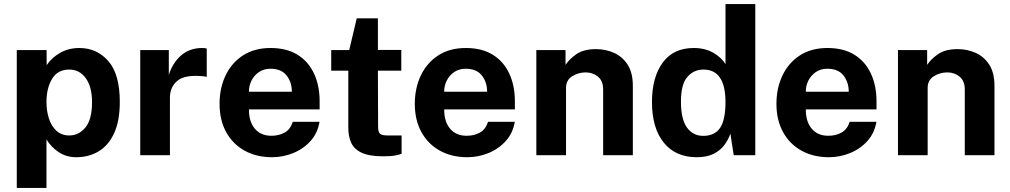

<svg xmlns="http://www.w3.org/2000/svg" viewBox="-20 -763 4966 944"><path d="M62.5 161V-517H209L209.5 -442.5Q233 -478.5 275 -502.8Q317 -527 370 -527Q456.5 -527 512.8 -462.5Q569 -398 569 -262.5Q569 -168.5 541.2 -108.2Q513.5 -48 465 -19Q416.5 10 355.5 10Q305.5 10 267.8 -15.5Q230 -41 208.5 -77.5V161ZM320.5 -97Q367.5 -97 400 -136.2Q432.5 -175.5 432.5 -261.5Q432.5 -336 401.8 -378.5Q371 -421 320.5 -421Q263.5 -421 236 -375.2Q208.5 -329.5 208.5 -261.5Q208.5 -218 220.5 -180.5Q232.5 -143 257.5 -120Q282.5 -97 320.5 -97Z M669.5 0V-517H810V-394.5Q828.5 -454 870.5 -490.5Q912.5 -527 974 -527Q990.5 -527 996.5 -524V-385Q992 -386.5 985.8 -387.2Q979.5 -388 974.5 -388.5Q888 -396 851.8 -365.5Q815.5 -335 815.5 -283V0Z M1204 -225Q1203.5 -165.5 1232.8 -130.5Q1262 -95.5 1314.5 -95.5Q1352 -95.5 1380 -111.5Q1408 -127.5 1419.5 -164H1551Q1542 -109 1507 -70Q1472 -31 1421.8 -10.5Q1371.5 10 1318 10Q1241 10 1182.8 -22.2Q1124.5 -54.5 1092 -113.5Q1059.5 -172.5 1059.5 -252.5Q1059.5 -330 1089.2 -392.2Q1119 -454.5 1175 -490.8Q1231 -527 1310.5 -527Q1389.5 -527 1443 -493.8Q1496.5 -460.5 1524 -401.2Q1551.5 -342 1551.5 -264.5V-225ZM1204 -312H1415Q1415 -359 1389 -392Q1363 -425 1310 -425Q1276.5 -425 1252.8 -408.5Q1229 -392 1216.2 -366.2Q1203.5 -340.5 1204 -312Z M1953 -415.5H1838L1839 -140Q1839 -111.5 1850 -104.2Q1861 -97 1885 -97H1954.5V-7Q1944 -2.5 1922.8 1.5Q1901.5 5.5 1864 5.5Q1795.5 5.5 1758.2 -12Q1721 -29.5 1706.8 -61Q1692.5 -92.5 1692.5 -134V-415.5H1608.5V-517H1697L1734 -673H1838V-517.5H1953Z M2164 -225Q2163.5 -165.5 2192.8 -130.5Q2222 -95.5 2274.5 -95.5Q2312 -95.5 2340 -111.5Q2368 -127.5 2379.5 -164H2511Q2502 -109 2467 -70Q2432 -31 2381.8 -10.5Q2331.5 10 2278 10Q2201 10 2142.8 -22.2Q2084.5 -54.5 2052 -113.5Q2019.5 -172.5 2019.5 -252.5Q2019.5 -330 2049.2 -392.2Q2079 -454.5 2135 -490.8Q2191 -527 2270.5 -527Q2349.5 -527 2403 -493.8Q2456.5 -460.5 2484 -401.2Q2511.5 -342 2511.5 -264.5V-225ZM2164 -312H2375Q2375 -359 2349 -392Q2323 -425 2270 -425Q2236.5 -425 2212.8 -408.5Q2189 -392 2176.2 -366.2Q2163.5 -340.5 2164 -312Z M2617 0V-517H2760.5V-444Q2778.5 -472 2814 -496.8Q2849.5 -521.5 2910.5 -521.5Q2958 -521.5 2999.2 -503Q3040.5 -484.5 3066 -444.8Q3091.5 -405 3091.5 -341V0H2945.5V-323Q2945.5 -365 2920.2 -386Q2895 -407 2859.5 -407Q2823.5 -407 2793.2 -388Q2763 -369 2763 -331V0Z M3405.5 10Q3301.5 10 3243.5 -61.8Q3185.5 -133.5 3185.5 -261.5Q3185.5 -383 3238.2 -455Q3291 -527 3391 -527Q3446.5 -527 3487.2 -503.5Q3528 -480 3547 -447V-743H3693.5V0H3587.5L3571 -106Q3561.5 -77.5 3542.2 -51Q3523 -24.5 3489.8 -7.2Q3456.5 10 3405.5 10ZM3437.5 -95Q3493 -95 3520 -133.5Q3547 -172 3547 -263.5Q3546 -421 3438.5 -421Q3391 -421 3359.5 -384.8Q3328 -348.5 3328 -263.5Q3328 -177 3357.5 -136Q3387 -95 3437.5 -95Z M3942 -225Q3941.5 -165.5 3970.8 -130.5Q4000 -95.5 4052.5 -95.5Q4090 -95.5 4118 -111.5Q4146 -127.5 4157.5 -164H4289Q4280 -109 4245 -70Q4210 -31 4159.8 -10.5Q4109.5 10 4056 10Q3979 10 3920.8 -22.2Q3862.5 -54.5 3830 -113.5Q3797.5 -172.5 3797.5 -252.5Q3797.5 -330 3827.2 -392.2Q3857 -454.5 3913 -490.8Q3969 -527 4048.5 -527Q4127.5 -527 4181 -493.8Q4234.5 -460.5 4262 -401.2Q4289.5 -342 4289.5 -264.5V-225ZM3942 -312H4153Q4153 -359 4127 -392Q4101 -425 4048 -425Q4014.5 -425 3990.8 -408.5Q3967 -392 3954.2 -366.2Q3941.5 -340.5 3942 -312Z M4395 0V-517H4538.5V-444Q4556.5 -472 4592 -496.8Q4627.5 -521.5 4688.5 -521.5Q4736 -521.5 4777.2 -503Q4818.5 -484.5 4844 -444.8Q4869.5 -405 4869.5 -341V0H4723.5V-323Q4723.5 -365 4698.2 -386Q4673 -407 4637.5 -407Q4601.5 -407 4571.2 -388Q4541 -369 4541 -331V0Z"/></svg>

Font: Public Sans
Style: Bold
Weight: 700
Designer: The Public Sans project authors (U.S. Web Design System). Libre Franklin designed by Pablo Impallari and Rodrigo Fuenzal
Version: Version 1.008; ttfautohint (v1.8.1) -l 8 -r 50 -G 200 -x 14 